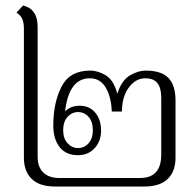

<svg xmlns="http://www.w3.org/2000/svg" viewBox="-20 -679 701 699"><path d="M67 -105V-576Q67 -595 61.5 -609Q56 -623 40 -633L64 -659Q117 -646 117 -582V-109Q117 -71 137.5 -51Q158 -31 196 -31H490Q567 -31 567 -116V-324Q567 -359 553 -376.5Q539 -394 509 -394Q474 -394 449 -360.5Q424 -327 424 -273H387Q385 -326 365 -360Q345 -394 307 -394Q231 -394 217 -274Q238 -294 270 -294Q306 -294 327 -268.5Q348 -243 348 -204Q348 -165 324.5 -139.5Q301 -114 264 -114Q220 -114 197 -143.5Q174 -173 174 -222Q174 -305 204 -363.5Q234 -422 308 -422Q337 -422 365.5 -404.5Q394 -387 407 -338Q423 -387 453 -404.5Q483 -422 510 -422Q567 -422 593 -395.5Q619 -369 619 -312V-105Q619 -55 590.5 -27.5Q562 0 506 0H179Q124 0 95.5 -27.5Q67 -55 67 -105ZM318 -205Q318 -236 302.5 -253.5Q287 -271 264 -271Q242 -271 226 -253.5Q210 -236 210 -205Q210 -175 226 -157.5Q242 -140 264 -140Q287 -140 302.5 -157.5Q318 -175 318 -205Z"/></svg>

Font: Taviraj ExtraLight
Style: Regular
Weight: 275
Designer: Katatrad Team
Foundry: CadsonDemak
Version: Version 1.001